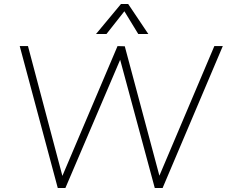

<svg xmlns="http://www.w3.org/2000/svg" viewBox="-20 -934 1133 954"><path d="M772 -61 1045 -705H1087L788 0H749L577 -637L305 0H267L78 -705H119L290 -60L564 -705L600 -704ZM598 -878 509 -765H457L581 -914H617L717 -765H667Z"/></svg>

Font: Iunito ExtraLight
Style: Italic
Weight: 200
Italic angle: -4.541°
Designer: Vernon Adams
Foundry: Vernon Adams
Version: Version 2.001;November 30, 2019;FontCreator 12.0.0.2547 64-b